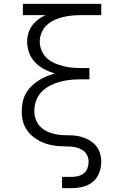

<svg xmlns="http://www.w3.org/2000/svg" viewBox="-20 -755 640 990"><path d="M300 215V157H352Q368 157 384.5 152.5Q401 148 413.5 137.5Q426 127 431.5 111Q437 95 437 79Q437 61 429 45Q421 29 406.5 19.5Q392 10 374.5 5.5Q357 1 339.5 0.5Q322 0 304.5 -0.5Q287 -1 270 -3Q253 -5 236 -9Q219 -13 202.5 -19.5Q186 -26 171 -35.5Q156 -45 143 -56.5Q130 -68 120 -82.5Q110 -97 103.5 -113Q97 -129 94.5 -146.5Q92 -164 92 -182Q92 -205 97 -228.5Q102 -252 113 -272.5Q124 -293 141 -309.5Q158 -326 177.5 -339Q197 -352 219 -361Q241 -370 263 -376Q235 -384 208.5 -398Q182 -412 161.5 -433Q141 -454 130.5 -482.5Q120 -511 120 -540Q120 -563 126.5 -584.5Q133 -606 146 -623.5Q159 -641 177 -654.5Q195 -668 215 -677H98V-735H502V-677H401Q377 -677 353 -675Q329 -673 306 -667.5Q283 -662 261 -652Q239 -642 221.5 -626Q204 -610 194.5 -587Q185 -564 185 -541Q185 -517 194.5 -494.5Q204 -472 221.5 -455.5Q239 -439 261 -429.5Q283 -420 306 -414Q329 -408 353 -406Q377 -404 401 -404H441V-346H401Q373 -346 345.5 -343.5Q318 -341 291.5 -334Q265 -327 240 -314.5Q215 -302 195.5 -282.5Q176 -263 166.5 -236.5Q157 -210 157 -182Q157 -158 166.5 -134.5Q176 -111 194.5 -95.5Q213 -80 236.5 -71.5Q260 -63 284.5 -60Q309 -57 333.5 -57.5Q358 -58 382 -53.5Q406 -49 428.5 -38.5Q451 -28 468.5 -10.5Q486 7 494 30.5Q502 54 502 78Q502 107 492 135Q482 163 460 181.5Q438 200 409.5 207.5Q381 215 352 215Z"/></svg>

Font: Iosevka Etoile Light
Style: Regular
Weight: 300
Designer: Belleve Invis
Foundry: Belleve Invis
Version: Version 25.0.1; ttfautohint (v1.8.4)